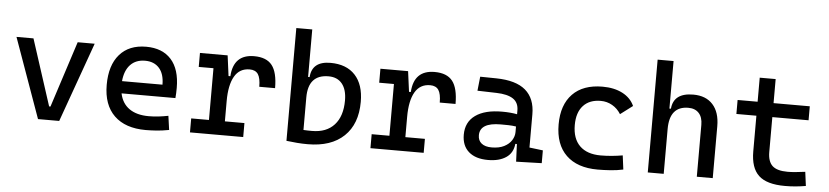

<svg xmlns="http://www.w3.org/2000/svg" viewBox="-44 -982 5361 1242"><g transform="rotate(5 2636.5 -361.0)"><path d="M224.1 0 39.1 -517.6H149.4L288.6 -87.9H297.4L436.5 -517.6H546.9L361.8 0Z M923.8 9.8Q791.5 9.8 719.5 -59.8Q647.5 -129.4 647.5 -259.8Q647.5 -386.7 708.5 -457Q769.5 -527.3 880.9 -527.3Q985.8 -527.3 1043.2 -463.9Q1100.6 -400.4 1100.6 -279.3Q1100.6 -243.7 1097.7 -212.9H748Q761.7 -147.9 809.6 -114.5Q857.4 -81.1 935.5 -81.1Q967.8 -81.1 999 -84.7Q1030.3 -88.4 1062.5 -94.7L1075.2 -3.9Q1029.3 4.9 991.2 7.3Q953.1 9.8 923.8 9.8ZM744.1 -292H1006.8Q1006.8 -361.8 973.6 -399.2Q940.4 -436.5 881.8 -436.5Q821.8 -436.5 786.1 -398.9Q750.5 -361.3 744.1 -292Z M1429.7 -222.7V-90.8H1556.6V0H1210.9V-90.8H1326.2V-426.8H1230.5V-517.6H1410.2L1427.7 -384.8H1439.5Q1448.2 -527.3 1582 -527.3Q1662.1 -527.3 1698.2 -481.4Q1734.4 -435.5 1734.4 -333H1631.8Q1631.8 -389.6 1615 -414.6Q1598.1 -439.5 1560.5 -439.5Q1494.6 -439.5 1462.2 -383.1Q1429.7 -326.7 1429.7 -222.7Z M1976.1 9.8Q1940.9 9.8 1906.7 7.1Q1872.6 4.4 1837.4 0V-732.4H1940.9V-423.8H1950.7Q1958 -527.3 2077.6 -527.3Q2181.2 -527.3 2237.8 -466.3Q2294.4 -405.3 2294.4 -293Q2294.4 -148.9 2211.2 -69.6Q2127.9 9.8 1976.1 9.8ZM1940.9 -291V-79.6Q1954.6 -78.6 1968.8 -78.4Q1982.9 -78.1 1996.6 -78.1Q2089.8 -78.1 2140.9 -134.3Q2191.9 -190.4 2191.9 -293Q2191.9 -363.3 2160.9 -401.4Q2129.9 -439.5 2072.8 -439.5Q1940.9 -439.5 1940.9 -291Z M2601.6 -222.7V-90.8H2728.5V0H2382.8V-90.8H2498V-426.8H2402.3V-517.6H2582L2599.6 -384.8H2611.3Q2620.1 -527.3 2753.9 -527.3Q2834 -527.3 2870.1 -481.4Q2906.2 -435.5 2906.2 -333H2803.7Q2803.7 -389.6 2786.9 -414.6Q2770 -439.5 2732.4 -439.5Q2666.5 -439.5 2634 -383.1Q2601.6 -326.7 2601.6 -222.7Z M3329.1 4.9 3324.2 -109.4H3314Q3308.1 -49.8 3263.4 -20Q3218.8 9.8 3146.5 9.8Q3065.4 9.8 3021 -29.3Q2976.6 -68.4 2976.6 -139.6Q2976.6 -221.7 3037.8 -265.6Q3099.1 -309.6 3210.9 -309.6Q3266.6 -309.6 3308.6 -301.3V-325.2Q3308.6 -377 3272.2 -401.1Q3235.8 -425.3 3164.1 -427.2L3040 -430.7L3049.8 -522.5L3154.3 -521Q3282.7 -519 3345 -465.6Q3407.2 -412.1 3407.2 -309.6V-93.8L3495.1 -83V0ZM3308.6 -221.7Q3283.7 -225.6 3259 -226.1Q3234.4 -226.6 3209 -226.6Q3074.2 -226.6 3074.2 -144.5Q3074.2 -110.4 3097.4 -91.8Q3120.6 -73.2 3163.1 -73.2Q3211.4 -73.2 3243.9 -89.8Q3276.4 -106.4 3292.5 -132.3Q3308.6 -158.2 3308.6 -185.5Z M3858.4 9.8Q3726.1 9.8 3654.1 -59.8Q3582 -129.4 3582 -259.8Q3582 -386.7 3650.1 -457Q3718.3 -527.3 3844.7 -527.3Q3920.4 -527.3 3974.4 -499.3Q4028.3 -471.2 4051.3 -419.9L3971.7 -359.9Q3949.7 -395.5 3915.5 -415Q3881.3 -434.6 3840.8 -434.6Q3767.6 -434.6 3727.1 -390.4Q3686.5 -346.2 3686.5 -264.6Q3686.5 -176.3 3734.1 -129.6Q3781.7 -83 3870.1 -83Q3906.2 -83 3942.4 -86.4Q3978.5 -89.8 4012.7 -95.7L4024.4 -4.9Q3984.4 3.9 3941.7 6.8Q3898.9 9.8 3858.4 9.8Z M4502 0V-336.9Q4502 -386.2 4477.5 -412.8Q4453.1 -439.5 4409.2 -439.5Q4287.1 -439.5 4287.1 -291V0H4183.6V-732.4H4287.1V-423.8H4296.9Q4305.7 -527.3 4433.6 -527.3Q4515.6 -527.3 4560.5 -477.5Q4605.5 -427.7 4605.5 -336.9V0Z M5074.2 9.8Q4956.5 9.8 4904.1 -39.1Q4851.6 -87.9 4851.6 -195.3V-426.8H4721.7V-517.6H4851.6V-673.8H4955.1V-517.6H5190.4V-426.8H4955.1V-200.2Q4955.1 -138.7 4985.1 -110.8Q5015.1 -83 5084 -83Q5108.4 -83 5135.7 -85.7Q5163.1 -88.4 5198.2 -92.8L5210 -2Q5175.8 3.9 5143.3 6.8Q5110.8 9.8 5074.2 9.8Z"/></g></svg>

Font: Cascadia Mono PL
Style: Regular
Weight: 400
Monospace: yes
Designer: Aaron Bell
Foundry: Saja Typeworks
Version: Version 2404.023; ttfautohint (v1.8.4)